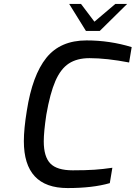

<svg xmlns="http://www.w3.org/2000/svg" viewBox="-20 -948 688 974"><path d="M101 -232Q101 -294 116 -386Q144 -566 215 -654.5Q286 -743 419 -743Q537 -743 648 -709L635 -631Q521 -653 434 -653Q371 -653 329.5 -626Q288 -599 261 -537Q234 -475 215 -366Q202 -279 202 -231Q202 -153 235.5 -118.5Q269 -84 349 -84Q415 -84 459 -87Q503 -90 550 -97L537 -19Q451 6 323 6Q101 6 101 -232ZM331 -928H391L459 -838L565 -928H625L486 -791H416Z"/></svg>

Font: Exo Medium
Style: Italic
Weight: 500
Italic angle: -9°
Designer: Natanael Gama
Foundry: Natanael Gama
Version: Version 1.500; ttfautohint (v1.6)